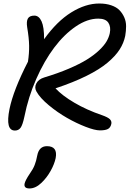

<svg xmlns="http://www.w3.org/2000/svg" viewBox="-20 -730 738 1093"><path d="M64.9 13.2Q9.3 13.2 34.2 -109.9Q56.2 -217.3 139.2 -378.9Q146.5 -426.3 145.8 -470.2Q145 -514.2 134.8 -574.2Q129.4 -608.4 138.9 -624.8Q148.4 -641.1 175.8 -641.1Q201.7 -641.1 216.6 -608.4Q231.4 -575.7 231 -506.8Q304.2 -608.9 385.7 -659.4Q467.3 -710 544.9 -710Q584 -710 613.5 -699.7Q643.1 -689.5 660.2 -671.9Q677.2 -654.3 687.5 -630.9Q697.8 -607.4 697.8 -580.8Q697.8 -554.2 692.9 -525.9Q684.6 -484.9 660.9 -448Q637.2 -411.1 592.3 -373.3Q547.4 -335.4 472.9 -298.3Q398.4 -261.2 295.9 -227.1Q334.5 -185.5 404.1 -144.8Q473.6 -104 561 -74.2Q594.2 -62.5 605.5 -51.3Q616.7 -40 613.8 -24.9Q609.4 -3.9 594.5 4.2Q579.6 12.2 548.8 12.2Q520 12.2 467.5 -8.1Q415 -28.3 360.8 -59.3Q306.6 -90.3 257.6 -131.1Q208.5 -171.9 188 -208Q174.3 -231 186.8 -255.1Q199.2 -279.3 231.9 -289.1Q309.6 -312.5 371.8 -339.1Q434.1 -365.7 474.9 -391.1Q515.6 -416.5 544.2 -443.6Q572.8 -470.7 586.4 -494.1Q600.1 -517.6 605 -541Q612.3 -577.6 596.7 -600.8Q581.1 -624 539.1 -624Q477.1 -624 411.1 -579.1Q345.2 -534.2 288.6 -459Q231.9 -383.8 186.5 -280.8Q141.1 -177.7 119.1 -66.9Q108.9 -18.6 97.2 -2.7Q85.4 13.2 64.9 13.2ZM147.9 342.8Q114.3 342.8 120.1 314.9Q124.5 295.9 148.9 259.8Q168 232.9 177.2 209.5Q186.5 186 191.9 155.8Q202.1 102.1 247.1 102.1Q309.6 102.1 296.9 169.9Q290 203.6 268.3 242.7Q246.6 281.7 215.8 311Q182.6 342.8 147.9 342.8Z"/></svg>

Font: Shantell Sans Normal
Style: Italic
Weight: 400
Italic angle: -11.31°
Designer: Stephen Nixon, Anya Danilova, Shantell Martin
Foundry: Arrow Type
Version: Version 1.006;[559af2be0]